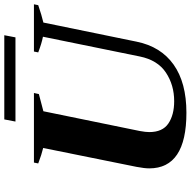

<svg xmlns="http://www.w3.org/2000/svg" viewBox="-17 -861 888 894"><g transform="rotate(-90 427.0 -414.0)"><path d="M318 -838H710L700 -786H308ZM90 -163Q90 -185 97 -222L185 -657Q155 -664 113 -680L117 -700H441L436 -677Q412 -670 356 -656L264 -207Q259 -180 259 -163Q259 -101 299 -74Q339 -47 403 -47Q478 -47 536 -85.5Q594 -124 611 -207L703 -658Q672 -664 630 -680L634 -700H854L850 -680Q803 -664 769 -656L680 -222Q657 -109 573 -49.5Q489 10 349 10Q90 10 90 -163Z"/></g></svg>

Font: Trirong ExtraBold
Style: Italic
Weight: 800
Italic angle: -12°
Designer: Katatrad Team
Foundry: CadsonDemak
Version: Version 1.001